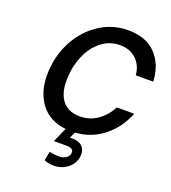

<svg xmlns="http://www.w3.org/2000/svg" viewBox="-168 -837 1077 1210"><g transform="rotate(20 370.5 -232.5)"><path d="M581 -232H698Q658 -131 577 -65.5Q496 0 388 7L368 48H386Q429 48 450.5 69Q472 90 472 123Q472 157 453.5 186Q435 215 403 232Q371 249 331 249Q312 249 294.5 245Q277 241 268 236L279 175Q290 178 308 180.5Q326 183 342 183Q373 183 392.5 168.5Q412 154 412 132Q412 116 399 109.5Q386 103 370 103H282L283 99L324 6Q214 -6 156 -82.5Q98 -159 98 -273Q98 -394 149.5 -495Q201 -596 289.5 -655Q378 -714 483 -714Q604 -714 670 -645Q736 -576 741 -463H624Q619 -527 577 -567.5Q535 -608 467 -608Q398 -608 343 -565Q288 -522 256.5 -447Q225 -372 225 -279Q225 -195 264.5 -147Q304 -99 381 -99Q447 -99 499.5 -136.5Q552 -174 581 -232Z"/></g></svg>

Font: Be Vietnam SemiBold
Style: Italic
Weight: 600
Italic angle: -9.556°
Designer: Gabriel Lam
Foundry: TypeRant
Version: Version 3.000